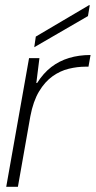

<svg xmlns="http://www.w3.org/2000/svg" viewBox="-20 -720 369 740"><path d="M4 0 92 -496H132L120 -400H123Q147 -438 177.5 -461.5Q208 -485 246 -496.5Q284 -508 329 -508L321 -463H309Q278 -463 245 -455Q212 -447 182.5 -426Q153 -405 130.5 -367.5Q108 -330 97 -272L49 0ZM112 -538 118 -579 323 -700H326L319 -658Z"/></svg>

Font: DM Sans 36pt ExtraLight
Style: Italic
Weight: 250
Italic angle: -10°
Designer: Colophon Foundry, Jonny Pinhorn
Foundry: Colophon Foundry
Version: Version 4.004;gftools[0.9.30]